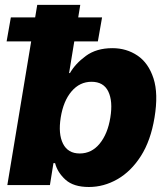

<svg xmlns="http://www.w3.org/2000/svg" viewBox="-20 -747 680 775"><path d="M9.6 0 130.3 -727.3H304L258.9 -452.1H262.4Q283.7 -489.7 326.3 -521.1Q369 -552.6 433.6 -552.6Q490.8 -552.6 535.2 -522.5Q579.5 -492.5 599.6 -430.6Q619.7 -368.6 603.7 -272.4Q588.4 -179.3 548.7 -117.2Q508.9 -55 454 -23.6Q399.1 7.8 338.8 7.8Q277 7.8 244.5 -21.5Q212 -50.8 202.4 -88.4H195.7L181.5 0ZM225.1 -272.7Q214.5 -206.3 234.4 -166.9Q254.3 -127.5 301.8 -127.5Q349.8 -127.5 382.3 -167.1Q414.8 -206.7 425.4 -272.7Q436.1 -338.4 417.1 -377.7Q398.1 -416.9 349.4 -416.9Q301.8 -416.9 268.8 -378.2Q235.8 -339.5 225.1 -272.7ZM6.7 -579.9 23.8 -676.8H392L375 -579.9Z"/></svg>

Font: Inter UI Extra Bold
Style: Italic
Weight: 800
Italic angle: 9.39999°
Designer: Rasmus Andersson
Foundry: rsms
Version: 3.2;8d6f07862